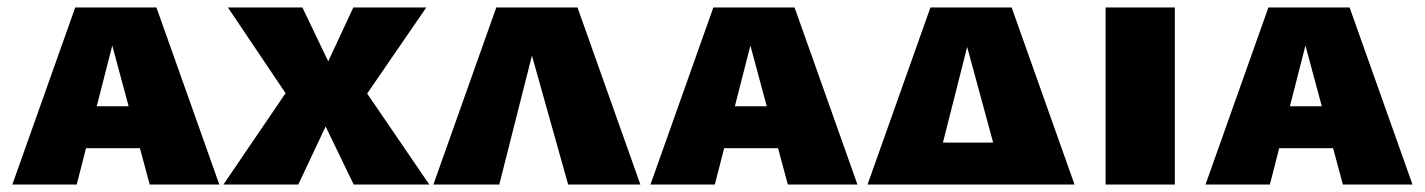

<svg xmlns="http://www.w3.org/2000/svg" viewBox="-20 -493 3808 513"><path d="M13 0 181 -473H398L566 0H380L262 -438H297L185 0ZM124 -97 165 -209H401L450 -97Z M577 0 743 -244 589 -473H788L857 -329L924 -473H1119L961 -243L1127 0H925L850 -155L777 0Z M1138 0 1306 -473H1523L1691 0H1498L1375 -438H1425L1314 0Z M1718 0 1886 -473H2103L2271 0H2085L1967 -438H2002L1890 0ZM1829 -97 1870 -209H2106L2155 -97Z M2298 0 2466 -473H2683L2851 0H2664L2545 -438H2582L2471 0ZM2395 0 2436 -112H2707L2756 0Z M2934 0V-473H3119V0Z M3201 0 3369 -473H3586L3754 0H3568L3450 -438H3485L3373 0ZM3312 -97 3353 -209H3589L3638 -97Z"/></svg>

Font: Ysabeau SC Black
Style: Regular
Weight: 900
Designer: Christian Thalmann (Catharsis Fonts)
Version: Version 2.001;gftools[0.9.30]; featfreeze: smcp